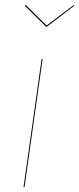

<svg xmlns="http://www.w3.org/2000/svg" viewBox="-20 -755 320 775"><path d="M79 0H75L148 -517H152ZM280 -732 169 -647H166L80 -732L84 -735L168 -652L278 -735Z"/></svg>

Font: Fira Sans Condensed Four
Style: Italic
Weight: 100
Width: 3
Italic angle: -8°
Designer: bBox Type GmbH & Carrois Corporate GbR & Edenspiekermann AG
Foundry: bBox Type GmbH & Carrois Corporate GbR & Edenspiekermann AG
Version: Version 4.301